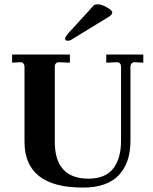

<svg xmlns="http://www.w3.org/2000/svg" viewBox="-20 -846 699 876"><path d="M35.2 -597.2H298.8V-560.1L250 -562Q241.2 -563 235.4 -557.1Q229.5 -551.3 230 -542V-199.2Q230 -31.2 383.8 -30.8Q460.9 -31.2 496.6 -77.1Q532.2 -123 532.2 -203.1V-541Q532.2 -550.8 527.3 -556.6Q522.5 -562.5 514.2 -562L464.8 -560.1V-597.2H633.8V-560.1L595.2 -562Q586.9 -563 581.1 -557.1Q575.2 -551.3 575.2 -542V-203.1Q575.2 -102.1 521 -45.9Q466.8 10.3 357.9 9.8Q91.8 9.8 91.8 -199.2V-541Q91.8 -549.8 86.4 -556.6Q81.1 -563.5 73.2 -562L35.2 -560.1ZM479 -771 312 -668.9Q300.8 -660.2 289.1 -660.2Q277.3 -660.2 276.9 -668.9Q276.9 -677.7 293.9 -696.8L389.2 -800.8Q400.4 -814.5 406.2 -820.3Q412.1 -826.2 427.7 -826.2Q443.4 -826.2 467.8 -812.5Q492.2 -798.8 492.2 -789.6Q492.2 -780.3 479 -771Z"/></svg>

Font: Unna-Bold
Style: Bold
Weight: 700
Designer: Jorge de Buen U.
Foundry: Omnibus-Type
Version: Version 2.006;PS 002.006;hotconv 1.0.70;makeotf.lib2.5.58329